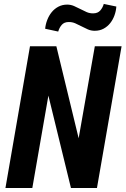

<svg xmlns="http://www.w3.org/2000/svg" viewBox="-20 -943 630 963"><path d="M466.3 0H335.9L222.7 -463.4L142.1 0H7.3L130.4 -710.9H262.7L374.5 -249.5L455.6 -710.9H589.8ZM563.5 -910.2Q562 -887.7 554.2 -866Q546.4 -844.2 532.7 -826.9Q519 -809.6 499.5 -799.1Q480 -788.6 455.1 -788.6Q436.5 -788.6 420.4 -795.7Q404.3 -802.7 388.7 -811Q373 -819.3 357.2 -826.2Q341.3 -833 323.2 -832.5Q301.3 -832 289.3 -817.9Q277.3 -803.7 272 -784.7L206.5 -798.8Q208.5 -820.8 216.8 -842.5Q225.1 -864.3 239 -881.6Q252.9 -898.9 272.7 -909.4Q292.5 -919.9 316.9 -919.9Q335 -919.9 351.3 -912.8Q367.7 -905.8 383.3 -897.5Q398.9 -889.2 414.8 -882.3Q430.7 -875.5 448.7 -876Q470.7 -876.5 482.9 -890.4Q495.1 -904.3 500.5 -923.3Z"/></svg>

Font: Roboto Mono
Style: Bold Italic
Weight: 700
Designer: Google
Version: Version 2.000985; 2015; ttfautohint (v1.3)